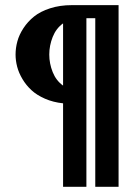

<svg xmlns="http://www.w3.org/2000/svg" viewBox="-20 -720 526 740"><path d="M347.2 -649.9H313V0H223.1V-321.8Q185.1 -325.7 153.3 -339.6Q121.6 -353.5 101.1 -372.6Q80.6 -391.6 66.4 -415.5Q52.2 -439.5 46.1 -463.1Q40 -486.8 40 -509.8Q40 -535.2 46.9 -560.5Q53.7 -585.9 70.3 -611.3Q86.9 -636.7 111.1 -656.2Q135.3 -675.8 173.1 -688Q210.9 -700.2 256.8 -700.2H437V0H347.2ZM223.1 -390.1V-629.9Q196.3 -610.8 183.1 -577.6Q169.9 -544.4 169.9 -509.8Q169.9 -475.1 183.1 -442.1Q196.3 -409.2 223.1 -390.1Z"/></svg>

Font: Pfennig
Style: Bold
Weight: 700
Version: Version 20120410 ; ttfautohint (v0.8)